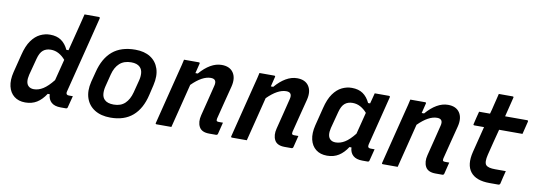

<svg xmlns="http://www.w3.org/2000/svg" viewBox="-58 -1122 4197 1504"><g transform="rotate(10 2040.5 -369.5)"><path d="M278 -547Q331 -547 366 -523Q401 -499 423 -452H440Q453 -502 465.5 -552.5Q478 -603 491 -653Q496 -675 502 -697Q508 -719 515 -750H628Q640 -750 637 -738Q612 -637 585.5 -532Q559 -427 533.5 -326Q508 -225 485 -134Q480 -116 488 -108Q493 -103 505 -103H536Q530 -81 524 -57Q518 -33 512 -10Q509 0 499 0H457Q408 0 382.5 -23Q357 -46 355 -87H339Q307 -38 268 -14Q229 10 176 10Q123 10 88 -17.5Q53 -45 41.5 -94Q30 -143 46 -208L82 -351Q100 -425 130.5 -467.5Q161 -510 199 -528.5Q237 -547 278 -547ZM181 -120Q197 -104 225 -104Q262 -104 298.5 -127Q335 -150 377 -203Q388 -245 398.5 -287.5Q409 -330 420 -372Q396 -400 367 -416Q338 -432 304 -432Q267 -432 242.5 -412Q218 -392 205 -342L170 -209Q155 -146 181 -120Z M956 -547Q1028 -547 1076 -516.5Q1124 -486 1142.5 -430Q1161 -374 1143 -298L1124 -217Q1098 -105 1031 -47Q964 11 854 11Q779 11 728.5 -20.5Q678 -52 659 -108.5Q640 -165 658 -239L679 -320Q707 -433 775 -490Q843 -547 956 -547ZM941 -444Q884 -444 849 -412.5Q814 -381 799 -322L774 -223Q766 -191 768.5 -163Q771 -135 788 -118Q811 -94 862 -94Q918 -94 951.5 -126Q985 -158 1000 -215L1025 -312Q1034 -345 1031.5 -374Q1029 -403 1011 -421Q988 -444 941 -444Z M1344 -536H1461Q1473 -536 1469 -525Q1460 -488 1450 -448H1469Q1510 -496 1554 -521.5Q1598 -547 1643 -547Q1707 -547 1735.5 -505Q1764 -463 1747 -394Q1730 -327 1713 -261.5Q1696 -196 1679 -127Q1676 -112 1681 -107Q1685 -103 1697 -103H1730Q1724 -80 1718.5 -57Q1713 -34 1707 -11Q1704 0 1693 0H1639Q1578 0 1558 -38Q1538 -76 1552 -131Q1568 -194 1582.5 -252Q1597 -310 1613 -375Q1628 -432 1576 -432Q1508 -432 1426 -350Q1404 -262 1382 -174.5Q1360 -87 1338 0H1221Q1209 0 1213 -11Q1240 -118 1266.5 -224.5Q1293 -331 1320 -437Q1328 -467 1334 -492Q1340 -517 1344 -536Z M1944 -536H2061Q2073 -536 2069 -525Q2060 -488 2050 -448H2069Q2110 -496 2154 -521.5Q2198 -547 2243 -547Q2307 -547 2335.5 -505Q2364 -463 2347 -394Q2330 -327 2313 -261.5Q2296 -196 2279 -127Q2276 -112 2281 -107Q2285 -103 2297 -103H2330Q2324 -80 2318.5 -57Q2313 -34 2307 -11Q2304 0 2293 0H2239Q2178 0 2158 -38Q2138 -76 2152 -131Q2168 -194 2182.5 -252Q2197 -310 2213 -375Q2228 -432 2176 -432Q2108 -432 2026 -350Q2004 -262 1982 -174.5Q1960 -87 1938 0H1821Q1809 0 1813 -11Q1840 -118 1866.5 -224.5Q1893 -331 1920 -437Q1928 -467 1934 -492Q1940 -517 1944 -536Z M2678 -547Q2731 -547 2766 -523Q2801 -499 2823 -452H2839Q2844 -470 2849 -489.5Q2854 -509 2861 -536H2974Q2985 -536 2982 -524Q2958 -427 2932 -324.5Q2906 -222 2884 -134Q2877 -104 2904 -104H2936Q2930 -81 2924 -57Q2918 -33 2912 -10Q2909 0 2899 0H2857Q2808 0 2782.5 -23Q2757 -46 2755 -87H2739Q2709 -40 2669.5 -15Q2630 10 2577 10Q2523 10 2488 -17.5Q2453 -45 2441.5 -94Q2430 -143 2446 -208L2482 -351Q2500 -425 2530.5 -467.5Q2561 -510 2599 -528.5Q2637 -547 2678 -547ZM2581 -120Q2597 -104 2625 -104Q2662 -104 2698 -126Q2734 -148 2775 -200Q2786 -243 2797 -286Q2808 -329 2819 -373Q2796 -400 2767 -416Q2738 -432 2704 -432Q2667 -432 2642.5 -412Q2618 -392 2605 -342L2570 -209Q2555 -146 2581 -120Z M3144 -536H3261Q3273 -536 3269 -525Q3260 -488 3250 -448H3269Q3310 -496 3354 -521.5Q3398 -547 3443 -547Q3507 -547 3535.5 -505Q3564 -463 3547 -394Q3530 -327 3513 -261.5Q3496 -196 3479 -127Q3476 -112 3481 -107Q3485 -103 3497 -103H3530Q3524 -80 3518.5 -57Q3513 -34 3507 -11Q3504 0 3493 0H3439Q3378 0 3358 -38Q3338 -76 3352 -131Q3368 -194 3382.5 -252Q3397 -310 3413 -375Q3428 -432 3376 -432Q3308 -432 3226 -350Q3204 -262 3182 -174.5Q3160 -87 3138 0H3021Q3009 0 3013 -11Q3040 -118 3066.5 -224.5Q3093 -331 3120 -437Q3128 -467 3134 -492Q3140 -517 3144 -536Z M3978 -114Q3971 -87 3965 -62.5Q3959 -38 3953 -11Q3949 0 3939 0H3868Q3761 0 3716.5 -56Q3672 -112 3698 -217Q3711 -269 3724 -320.5Q3737 -372 3750 -424H3674Q3662 -424 3666 -435Q3672 -462 3678 -485.5Q3684 -509 3691 -536H3778Q3783 -553 3787.5 -570.5Q3792 -588 3796 -606Q3802 -629 3807.5 -652.5Q3813 -676 3819 -700H3928Q3940 -700 3936 -689Q3927 -651 3917 -612.5Q3907 -574 3898 -536H4073Q4083 -536 4081 -525Q4074 -498 4068.5 -474.5Q4063 -451 4056 -424H3870Q3856 -372 3843 -320Q3830 -268 3817 -216Q3802 -155 3819 -134Q3829 -123 3847.5 -118.5Q3866 -114 3893 -114Z"/></g></svg>

Font: Recursive Sn Lnr St SmB
Style: Italic
Weight: 600
Italic angle: -15°
Version: Version 1.079;hotconv 1.0.112;makeotfexe 2.5.65598; ttfautoh